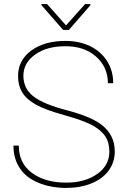

<svg xmlns="http://www.w3.org/2000/svg" viewBox="-20 -924 631 954"><path d="M523.4 -170.4C523.4 -125 503.4 -87.9 462.9 -59.6C422.4 -30.8 371.1 -16.6 309.1 -16.6C309.1 -16.6 309.1 -16.6 309.1 -16.6C239.3 -16.6 182.1 -32.7 138.7 -64.9C95.2 -97.2 73.2 -142.6 73.2 -200.7C73.2 -200.7 46.9 -200.7 46.9 -200.7C46.9 -200.7 46.9 -200.7 46.9 -200.7C46.9 -157.7 57.1 -120.6 78.1 -88.9C98.6 -57.1 129.4 -33.2 170.4 -16.1C211.4 1 257.8 9.8 309.1 9.8C309.1 9.8 309.1 9.8 309.1 9.8C355.5 9.8 397 2.4 434.1 -12.7C471.2 -27.8 500 -48.8 520 -76.7C540 -104 550.3 -135.7 550.3 -171.4C550.3 -171.4 550.3 -171.4 550.3 -171.4C550.3 -227.5 527.3 -272.5 481.9 -306.2C481.9 -306.2 481.9 -306.2 481.9 -306.2C446.3 -332.5 389.6 -356 312.5 -376C235.4 -396 180.2 -418.9 146.5 -444.8C112.8 -470.7 96.2 -505.4 96.2 -547.9C96.2 -547.9 96.2 -547.9 96.2 -547.9C96.2 -589.8 115.7 -625 154.3 -652.8C192.9 -680.7 243.2 -694.3 305.7 -694.3C305.7 -694.3 305.7 -694.3 305.7 -694.3C367.7 -694.3 418.5 -677.2 457.5 -642.6C496.6 -607.9 516.1 -564 516.1 -510.7C516.1 -510.7 542.5 -510.7 542.5 -510.7C542.5 -510.7 542.5 -510.7 542.5 -510.7C542.5 -551.3 532.7 -587.4 512.7 -619.6C492.7 -651.4 464.8 -676.3 428.7 -694.3C392.1 -711.9 351.1 -720.7 305.7 -720.7C305.7 -720.7 305.7 -720.7 305.7 -720.7C235.8 -720.7 178.7 -704.6 135.3 -672.9C91.8 -640.6 69.8 -598.6 69.8 -546.9C69.8 -546.9 69.8 -546.9 69.8 -546.9C69.8 -514.2 77.1 -486.8 91.3 -463.9C105.5 -440.9 128.4 -420.9 159.2 -403.8C189.9 -386.7 235.8 -369.6 297.4 -352.5C358.9 -335.4 404.8 -319.3 435.5 -303.2C465.8 -287.1 488.3 -268.6 502.4 -247.6C516.6 -226.6 523.4 -200.7 523.4 -170.4C523.4 -170.4 523.4 -170.4 523.4 -170.4ZM213.9 -903.8C213.9 -903.8 186 -903.8 186 -903.8C186 -903.8 186 -898.4 186 -898.4C186 -898.4 293.5 -775.4 293.5 -775.4C293.5 -775.4 322.3 -775.4 322.3 -775.4C322.3 -775.4 428.7 -897.5 428.7 -897.5C428.7 -897.5 428.7 -903.8 428.7 -903.8C428.7 -903.8 402.8 -903.8 402.8 -903.8C402.8 -903.8 308.1 -797.9 308.1 -797.9C308.1 -797.9 213.9 -903.8 213.9 -903.8Z"/></svg>

Font: WOX
Style: Regular
Weight: 500
Designer: Google
Foundry: ""
Version: ""